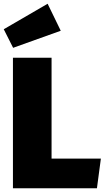

<svg xmlns="http://www.w3.org/2000/svg" viewBox="-26 -1004 568 1024"><path d="M491 0H43V-696H249V-158H512ZM44 -749 -6 -848 228 -984 298 -840Z"/></svg>

Font: Trujillo Black
Style: Regular
Weight: 900
Designer: Fira Sans original fonts by bBox Type GmbH, Carrois Corporate GbR, & Edenspiekermann AG / Changes by Cristiano Sobral
Foundry: Fira Sans original fonts by bBox Type GmbH, Carrois Corporate GbR, & Edenspiekermann AG / Changes by Cristiano Sobral
Version: Version 4.301;July 28, 2020;FontCreator 13.0.0.2655 64-bit